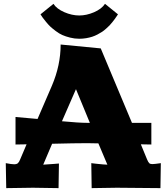

<svg xmlns="http://www.w3.org/2000/svg" viewBox="-20 -970 860 991"><path d="M522 -950.2 588.9 -896Q588.4 -895 582 -885.7Q575.7 -876.5 572.3 -871.8Q568.8 -867.2 560.5 -856.4Q552.2 -845.7 545.7 -839.1Q539.1 -832.5 528.1 -822.5Q517.1 -812.5 507.1 -805.9Q497.1 -799.3 483.2 -792Q469.2 -784.7 455.6 -780.3Q441.9 -775.9 424.6 -772.9Q407.2 -770 389.2 -770Q364.7 -770 341.8 -775.9Q318.8 -781.7 302 -789.1Q285.2 -796.4 267.3 -810.1Q249.5 -823.7 240 -832.5Q230.5 -841.3 217.3 -857.4Q204.1 -873.5 200.9 -878.2Q197.8 -882.8 189 -896L255.9 -950.2Q272.5 -924.3 311.8 -907.2Q351.1 -890.1 389.2 -890.1Q426.3 -890.1 465.1 -906.7Q503.9 -923.3 522 -950.2ZM500 -720.2 661.1 -335.9H761.2V-224.1L707 -225.1L738.8 -147.9Q745.1 -132.8 750.2 -127.9Q755.4 -123 766.1 -123Q777.3 -123 810.1 -127.9L808.1 1L583 -1L453.1 1L451.2 -127.9L475.1 -125Q520 -120.1 534.2 -120.1L487.8 -230Q460.9 -231 430.2 -231Q369.1 -231 249 -228L203.1 -120.1Q204.1 -120.1 259.8 -124L284.2 -126L282.2 1L149.9 -1L12.2 1L9.8 -127.9Q39.6 -122.1 53.2 -122.1Q65.9 -122.1 72.3 -127.7Q78.6 -133.3 84 -147L117.2 -225.1L60.1 -224.1V-366.2Q109.9 -361.8 173.8 -356L248 -527.8Q293 -633.3 293 -740.2ZM299.8 -344.2Q387.7 -335.9 430.2 -335.9H443.8L372.1 -509.8Z"/></svg>

Font: Zantroke
Style: Regular
Weight: 500
Foundry: gluk
Version: Version 0.36